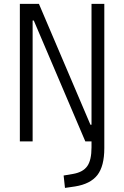

<svg xmlns="http://www.w3.org/2000/svg" viewBox="-20 -713 626 968"><path d="M307.6 234.4 300.8 171.9 349.6 163.6Q398.9 154.8 420.2 124.3Q441.4 93.8 441.4 29.8V0H410.2L150.4 -609.4H144.5V0H80.1V-693.4H176.3L436 -84H441.4V-693.4H505.9V33.7Q505.9 125 470.7 169.9Q435.5 214.8 357.9 227.1Z"/></svg>

Font: CaskaydiaMono NF Light
Style: Regular
Weight: 300
Designer: Aaron Bell
Foundry: Saja Typeworks
Version: Version 2111.001; ttfautohint (v1.8.4);Nerd Fonts 3.1.1